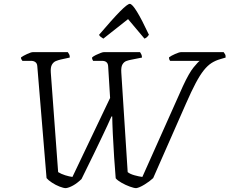

<svg xmlns="http://www.w3.org/2000/svg" viewBox="-20 -974 1188 994"><path d="M321 0Q309 0 288.5 -8Q268 -16 249 -28.5Q230 -41 221 -52L173 -632Q172 -646 163 -652.5Q154 -659 141 -659H96Q93 -663 90.5 -667.5Q88 -672 89 -677Q100 -685 120.5 -694.5Q141 -704 150 -704H331Q334 -700 338 -693Q342 -686 341 -676L295 -666Q282 -663 269.5 -658Q257 -653 249 -639.5Q241 -626 243 -598L281 -83Q297 -73 318 -66.5Q339 -60 355 -58L550 -467L540 -630Q539 -659 508 -659H462Q460 -663 458 -667Q456 -671 457 -677Q464 -683 476 -689Q488 -695 500 -699.5Q512 -704 517 -704H705Q708 -700 711.5 -693Q715 -686 715 -676L660 -665Q648 -663 635 -658.5Q622 -654 614 -640.5Q606 -627 608 -598L641 -83Q653 -73 676.5 -66.5Q700 -60 717 -58L927 -528Q959 -597 982.5 -625.5Q1006 -654 1014 -659H861Q855 -665 855 -677Q865 -685 886.5 -694.5Q908 -704 917 -704H1138Q1140 -700 1144.5 -694Q1149 -688 1148 -676L1121 -668Q1096 -661 1075.5 -648Q1055 -635 1035 -610Q1015 -585 993 -543.5Q971 -502 943 -438L773 -52Q755 -35 728 -18.5Q701 -2 685 0Q674 0 652 -8Q630 -16 609 -28Q588 -40 579 -51Q575 -96 571 -158.5Q567 -221 564 -282Q563 -314 562 -332Q561 -350 561 -371H557Q548 -350 536.5 -325.5Q525 -301 508 -265Q491 -229 465.5 -176.5Q440 -124 402 -47Q379 -25 358 -13.5Q337 -2 321 0ZM515 -774Q506 -780 500.5 -784Q495 -788 493 -794Q563 -876 601.5 -915Q640 -954 652 -954Q676 -954 751 -794Q748 -790 743 -784Q738 -778 728 -774L643 -875Z"/></svg>

Font: Texturina Thin
Style: Italic
Weight: 100
Italic angle: -11°
Designer: Guillermo Torres Carreño
Foundry: Omnibus-Type
Version: Version 1.002; ttfautohint (v1.8.3)